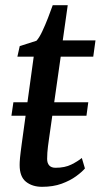

<svg xmlns="http://www.w3.org/2000/svg" viewBox="-20 -711 388 741"><path d="M24.1 -264.4 31.7 -316.2H320.7L313.7 -264.4ZM169.2 -175.8Q166.8 -159.1 165.2 -146.4Q163.7 -133.7 162.8 -122.4Q161.9 -111 161.9 -97.7Q161.9 -81.5 170 -72.5Q178.1 -63.5 194.4 -63.5Q230.4 -63.5 255.4 -76Q280.4 -88.5 295.8 -101.3L307.8 -60.9Q296.2 -47.3 273.5 -30.7Q250.8 -14.1 218 -2Q185.2 10 142.3 10Q104.8 10 80.3 -9.5Q55.8 -29 55.8 -74.2Q55.8 -79.5 56.1 -86.2Q56.3 -92.9 57.3 -102.3Q58.3 -111.8 59.8 -124.6Q61.2 -137.3 63.7 -154.7L110.1 -492.3H47.1L56.2 -533.1L120.7 -553.7Q131.5 -565.3 143 -589.7Q154.5 -614.1 165.2 -641.7Q175.9 -669.4 183.5 -691H241.4L222.2 -555H348.5L339.9 -492.3H214.3Z"/></svg>

Font: Merriweather 7pt Light
Style: Italic
Weight: 300
Italic angle: -7.8°
Designer: Eben Sorkin
Foundry: Eben Sorkin
Version: Version 2.200;gftools[0.9.31]